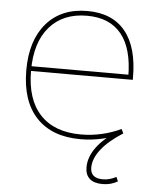

<svg xmlns="http://www.w3.org/2000/svg" viewBox="-52 -574 652 808"><g transform="rotate(5 274.0 -170.0)"><path d="M302 10Q181 10 115.5 -60Q50 -130 50 -260Q50 -386 112.5 -458Q175 -530 285 -530Q390 -530 445 -463Q500 -396 500 -268Q500 -264 500 -263Q500 -262 500 -258H60V-278H490L480 -268Q480 -388 430.5 -449Q381 -510 285 -510Q184 -510 127 -444.5Q70 -379 70 -260Q70 -138 130 -74Q190 -10 302 -10Q347 -10 390.5 -20Q434 -30 471 -48L480 -30Q441 -11 395 -0.5Q349 10 302 10ZM411 190Q375 190 356.5 173.5Q338 157 338 125Q338 82 369 40Q400 -2 461 -40L480 -30Q420 8 389 47.5Q358 87 358 125Q358 170 411 170Q439 170 467 155L475 173Q447 190 411 190Z"/></g></svg>

Font: M PLUS 1 Thin
Style: Regular
Weight: 100
Designer: Coji Morishita
Foundry: UNDERFOREST DESIGN
Version: Version 1.001